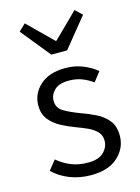

<svg xmlns="http://www.w3.org/2000/svg" viewBox="-118 -835 666 914"><g transform="rotate(-15 215.0 -378.0)"><path d="M215.3 12.2Q159.7 12.2 111.8 -6.6Q64 -25.4 29.8 -58.6L66.9 -105Q98.6 -78.6 134.5 -64Q170.4 -49.3 218.3 -49.3Q268.6 -49.3 293.9 -73.5Q319.3 -97.7 319.3 -130.9Q319.3 -157.2 302.7 -174.6Q286.1 -191.9 260 -204.1Q233.9 -216.3 205.1 -226.6Q168 -240.2 134.3 -258.3Q100.6 -276.4 79.1 -303.7Q57.6 -331.1 57.6 -372.1Q57.6 -430.7 102.1 -471.4Q146.5 -512.2 227.5 -512.2Q273.9 -512.2 313.2 -496.3Q352.5 -480.5 381.3 -456.5L345.2 -410.2Q318.8 -429.2 290.8 -439.7Q262.7 -450.2 228.5 -450.2Q179.2 -450.2 156.5 -427.5Q133.8 -404.8 133.8 -376Q133.8 -340.3 164.1 -322.3Q194.3 -304.2 239.7 -287.1Q279.3 -273.4 314.9 -255.6Q350.6 -237.8 373 -209.5Q395.5 -181.2 395.5 -134.8Q395.5 -74.2 349.1 -31Q302.7 12.2 215.3 12.2ZM180.2 -591.3 63 -735.8 96.7 -767.6 217.3 -648.9H221.2L341.8 -767.6L375.5 -735.8L258.3 -591.3Z"/></g></svg>

Font: Akatab
Style: Regular
Weight: 400
Designer: SIL Global
Foundry: SIL Global
Version: Version 4.100